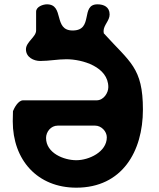

<svg xmlns="http://www.w3.org/2000/svg" viewBox="-20 -861 734 888"><path d="M39 -300C39 -121 153 7 333 7C545 7 641 -161 641 -354C641 -549 581 -573 460 -707C460 -708 459 -715 459 -717C459 -745 487 -765 487 -794C487 -829 460 -841 431 -841C350 -841 415 -720 316 -720C225 -720 279 -841 197 -841C179 -841 147 -830 147 -807V-720C147 -690 100 -667 100 -633C100 -596 136 -579 166 -579C207 -579 247 -587 287 -587C361 -587 481 -552 481 -458C481 -431 459 -397 427 -397H87C64 -397 46 -362 40 -347C40 -340 39 -307 39 -300ZM193 -223C193 -251 215 -280 247 -280H420C449 -280 474 -253 474 -226C474 -158 391 -120 333 -120C275 -120 193 -153 193 -223Z"/></svg>

Font: Asimov Print
Style: Regular
Weight: 500
Designer: Google
Version: Version 2.000980: 2014